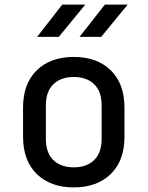

<svg xmlns="http://www.w3.org/2000/svg" viewBox="-20 -805 640 833"><path d="M300 8Q199 8 139.5 -50Q80 -108 80 -212V-338Q80 -442 139.5 -500Q199 -558 300 -558Q401 -558 460.5 -500Q520 -442 520 -338V-212Q520 -108 460.5 -50Q401 8 300 8ZM300 -79Q356 -79 388.5 -110.5Q421 -142 421 -203V-347Q421 -408 388.5 -439.5Q356 -471 300 -471Q244 -471 211.5 -439.5Q179 -408 179 -347V-203Q179 -142 211.5 -110.5Q244 -79 300 -79ZM325 -645 435 -785H534L419 -645ZM141 -645 250 -785H350L235 -645Z"/></svg>

Font: JetBrains Mono NL Medium
Style: Regular
Weight: 500
Monospace: yes
Designer: Philipp Nurullin, Konstantin Bulenkov
Foundry: JetBrains
Version: Version 2.305; ttfautohint (v1.8.4.7-5d5b)